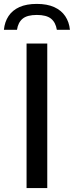

<svg xmlns="http://www.w3.org/2000/svg" viewBox="-57 -963 378 983"><path d="M79 0V-740H185V0ZM-37 -810.5Q-33 -851 -13.2 -880.8Q6.5 -910.5 42.5 -926.8Q78.5 -943 131.5 -943Q184.5 -943 220.8 -926.5Q257 -910 277 -880.2Q297 -850.5 301 -810.5H234Q228 -848 204.5 -867.2Q181 -886.5 131.5 -886.5Q82 -886.5 58.8 -867.2Q35.5 -848 30 -810.5Z"/></svg>

Font: Encode Sans Condensed Thin Medium
Style: Regular
Weight: 500
Version: Version 3.002